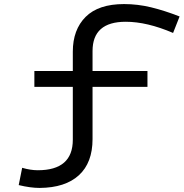

<svg xmlns="http://www.w3.org/2000/svg" viewBox="-20 -753 903 944"><path d="M435 -502V-404H705V-326H435V-69Q435 47 368 108.5Q301 170 175 171Q130 171 72 157L89 72Q130 84 166 84Q338 84 338 -66V-326H149V-404H338V-499Q338 -607 401 -670Q464 -733 590 -733Q657 -733 723 -717Q789 -701 863 -672L831 -591Q703 -646 598 -646Q435 -646 435 -502Z"/></svg>

Font: BioRhyme Expanded
Style: Regular
Weight: 400
Width: 7
Designer: Aoife Mooney
Foundry: Aoife Mooney Type
Version: Version 1.001